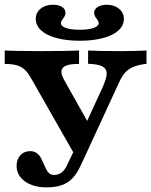

<svg xmlns="http://www.w3.org/2000/svg" viewBox="-20 -786 643 817"><path d="M0 -514.1V-571L53.8 -569.4Q88.5 -568.5 152.1 -568.5Q256.1 -568.5 316.4 -571V-514.1Q279.7 -514.1 261.6 -506.8Q243.4 -499.6 241.5 -484.2Q239.6 -468.9 253.7 -444.4L373 -232.1L325.5 -216.4L415.9 -412.8Q433.4 -451.4 433.9 -472.4Q434.4 -493.5 415.7 -503.4Q397 -513.3 354.8 -514.5V-571Q393.7 -568.5 498 -568.5Q550 -568.5 603.4 -571V-514.5Q572.3 -510.9 551.3 -502.9Q530.3 -495 515.4 -480.1Q500.4 -465.1 488.7 -439.7L332.5 -101.1H312.7L109.3 -458.1Q91 -490.2 67.5 -502.1Q43.9 -514.1 0 -514.1ZM50.6 -80.3Q50.6 -108.2 66.7 -125.5Q82.8 -142.8 108.1 -142.8Q124.4 -142.8 135.4 -135.2Q146.4 -127.7 152.7 -116.5Q159 -105.4 166.3 -87.8Q176.4 -63.9 185.1 -52.7Q193.8 -41.6 210.9 -41.6Q228.7 -41.6 242.5 -52.3Q256.4 -63.1 266.3 -85L301.6 -159.6L351.6 -142.7L322 -79Q306.9 -46.7 287.8 -26.9Q268.6 -7.1 242.1 2.1Q215.7 11.3 178.6 11.3Q121.5 11.3 86.1 -14.2Q50.6 -39.8 50.6 -80.3ZM132.2 -705.9Q132.2 -732.1 152.7 -748.9Q173.2 -765.8 204.9 -765.8Q229.5 -765.8 244.1 -756.4Q258.6 -747 258.6 -731.3Q258.6 -724.2 255.5 -717.8Q252.3 -711.5 247.2 -705.1Q244.4 -701.1 241.8 -696.4Q239.2 -691.7 239.2 -687.6Q239.2 -674.5 260.4 -667Q281.7 -659.4 319.3 -659.4Q356.5 -659.4 378.3 -667.1Q400.1 -674.9 400.1 -687.6Q400.1 -691.7 397.5 -696.4Q394.9 -701.1 392.1 -705.1Q387 -711.5 383.8 -717.8Q380.6 -724.2 380.6 -731.3Q380.6 -746.6 395.8 -756.2Q410.9 -765.8 435.2 -765.8Q466.1 -765.8 486.6 -748.8Q507.1 -731.8 507.1 -705.5Q507.1 -677.7 484.2 -656.6Q461.2 -635.5 418.7 -624.1Q376.3 -612.6 319.6 -612.6Q263 -612.6 220.5 -624.1Q178.1 -635.5 155.1 -656.6Q132.2 -677.7 132.2 -705.9Z"/></svg>

Font: Playfair Micro SmCond SmLight
Style: Regular
Weight: 360
Width: 4
Designer: Claus Eggers Sørensen
Foundry: Claus Eggers Sørensen
Version: Version 2.100;Glyphs 3.2 (3219)